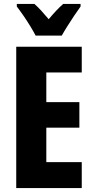

<svg xmlns="http://www.w3.org/2000/svg" viewBox="-20 -950 474 970"><path d="M393 0H62V-714H393V-584H214V-434H381V-305H214V-131H393ZM160 -770Q151 -788 134 -816Q117 -844 98 -871.5Q79 -899 65 -917V-930H154Q170 -916 188 -896.5Q206 -877 226 -853Q247 -878 264.5 -896.5Q282 -915 299 -930H387V-917Q373 -898 355 -871Q337 -844 320 -817Q303 -790 292 -770Z"/></svg>

Font: Noto Sans Hebrew ExtraCondensed ExtraBold
Style: Regular
Weight: 800
Width: 2
Designer: Monotype Design Team
Foundry: Monotype Imaging Inc.
Version: Version 2.004; ttfautohint (v1.8.4.7-5d5b)